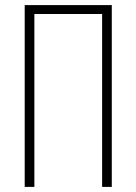

<svg xmlns="http://www.w3.org/2000/svg" viewBox="-20 -734 536 754"><path d="M77 0H115V-679H381V0H419V-714H77Z"/></svg>

Font: Noto Sans ExtraCondensed ExtraLight
Style: Regular
Weight: 200
Width: 2
Designer: Monotype Design Team
Foundry: Monotype Imaging Inc.
Version: Version 2.013